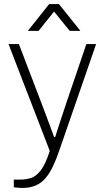

<svg xmlns="http://www.w3.org/2000/svg" viewBox="-20 -743 515 945"><path d="M90 182Q80 182 69.5 181Q59 180 48 179V141H79Q107 141 132.5 133Q158 125 181 95Q204 65 225 0L22 -526H73L185 -233Q193 -212 204 -182.5Q215 -153 226.5 -122.5Q238 -92 246 -69H252Q257 -86 264 -107.5Q271 -129 278.5 -152Q286 -175 293 -195.5Q300 -216 305 -232L405 -526H453L271 0Q256 44 239.5 78Q223 112 203 135Q183 158 155.5 170Q128 182 90 182ZM117 -591 222 -723H270L376 -591H323L231 -705H261L170 -591Z"/></svg>

Font: Archivo Thin
Style: Regular
Weight: 250
Designer: Hector Gatti
Foundry: Omnibus-Type
Version: Version 2.001